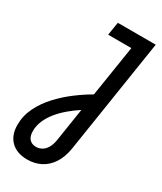

<svg xmlns="http://www.w3.org/2000/svg" viewBox="-266 -779 905 1075"><g transform="rotate(30 186.5 -241.5)"><path d="M103.8 216.8Q36.2 216.8 -2 179.3Q-40.2 141.8 -40.2 75.4Q-40.2 16 -13.9 -37.5Q12.4 -91 55 -137.1Q97.6 -183.2 148 -221.1Q198.4 -259 245.6 -285.8L297.4 -615.2H147.4L161 -700H406.2L291.8 34.8Q282.4 95.4 256.1 136Q229.8 176.6 190.7 196.7Q151.6 216.8 103.8 216.8ZM110.4 130.8Q130.4 130.8 148 120.9Q165.6 111 178 89.9Q190.4 68.8 195.4 36L228.2 -175.4Q194.8 -153.6 163.2 -127.2Q131.6 -100.8 106.7 -70.8Q81.8 -40.8 66.9 -7.1Q52 26.6 52 62.6Q52 96.6 68 113.7Q84 130.8 110.4 130.8Z"/></g></svg>

Font: MuseoModerno Thin
Style: Italic
Weight: 100
Italic angle: -9°
Designer: Pablo Cosgaya, Héctor Gatti, Marcela Romero, and the Authors of The MuseoModerno Project.
Foundry: Omnibus-Type Team
Version: Version 1.003